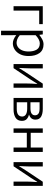

<svg xmlns="http://www.w3.org/2000/svg" viewBox="1342 -1936 825 3548"><g transform="rotate(90 1754.0 -161.5)"><path d="M94 0V-540H426V-474H176V0Z M548 231V-540H615L623 -477H626Q664 -507 708 -530.5Q752 -554 800 -554Q906 -554 960.5 -478.5Q1015 -403 1015 -278Q1015 -186 982 -121Q949 -56 895.5 -21.5Q842 13 780 13Q743 13 704.5 -3.5Q666 -20 628 -50L630 45V231ZM768 -56Q815 -56 852 -83Q889 -110 910 -159.5Q931 -209 931 -277Q931 -370 896.5 -427.5Q862 -485 781 -485Q746 -485 708.5 -465.5Q671 -446 630 -408V-115Q668 -82 704 -69Q740 -56 768 -56Z M1163 0V-540H1243V-304Q1243 -261 1240 -209Q1237 -157 1235 -104H1239Q1255 -129 1275.5 -162Q1296 -195 1312 -220L1525 -540H1601V0H1522V-236Q1522 -280 1524.5 -332Q1527 -384 1531 -437H1526Q1510 -412 1489.5 -378.5Q1469 -345 1453 -320L1239 0Z M1789 0V-540H1993Q2082 -540 2136 -508.5Q2190 -477 2190 -404Q2190 -358 2165.5 -329Q2141 -300 2100 -288V-284Q2146 -274 2179.5 -243.5Q2213 -213 2213 -154Q2213 -74 2154.5 -37Q2096 0 2002 0ZM1869 -312H1978Q2049 -312 2079.5 -334.5Q2110 -357 2110 -396Q2110 -437 2080.5 -459Q2051 -481 1984 -481H1869ZM1869 -59H1992Q2063 -59 2098 -85Q2133 -111 2133 -159Q2133 -203 2095.5 -227.5Q2058 -252 1985 -252H1869Z M2352 0V-540H2434V-317H2706V-540H2787V0H2706V-245H2434V0Z M2976 0V-540H3056V-304Q3056 -261 3053 -209Q3050 -157 3048 -104H3052Q3068 -129 3088.5 -162Q3109 -195 3125 -220L3338 -540H3414V0H3335V-236Q3335 -280 3337.5 -332Q3340 -384 3344 -437H3339Q3323 -412 3302.5 -378.5Q3282 -345 3266 -320L3052 0Z"/></g></svg>

Font: Source Han Sans SC Normal
Style: Regular
Weight: 350
Designer: Ryoko NISHIZUKA 西塚涼子 (kana, bopomofo & ideographs); Paul D. Hunt (Latin, Greek & Cyrillic); Sandoll Communications 산돌커뮤니
Foundry: Adobe
Version: Version 2.004;hotconv 1.0.118;makeotfexe 2.5.65603